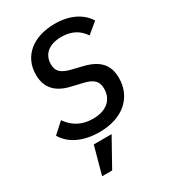

<svg xmlns="http://www.w3.org/2000/svg" viewBox="-229 -823 1058 1192"><g transform="rotate(-30 300.0 -226.5)"><path d="M142 257H214L324 60H196ZM267 12C436 12 538 -83 538 -220C538 -309 494 -366 385 -393L315 -410C246 -426 214 -449 214 -504C214 -575 266 -619 355 -619C427 -619 477 -591 512 -539L588 -602C549 -665 473 -710 360 -710C204 -710 101 -626 101 -494C101 -405 147 -345 255 -321L327 -304C399 -288 425 -261 425 -208C425 -129 369 -80 273 -80C196 -80 137 -111 95 -172L20 -104C61 -33 147 12 267 12Z"/></g></svg>

Font: IBM Mono Medium
Style: Italic
Weight: 500
Italic angle: -9°
Monospace: yes
Designer: Mike Abbink, Paul van der Laan, Pieter van Rosmalen
Foundry: Bold Monday
Version: Version 2.3